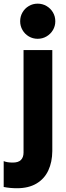

<svg xmlns="http://www.w3.org/2000/svg" viewBox="-55 -794 352 1030"><path d="M-35.2 209V70.3Q-17.1 78.1 13.7 78.1Q43.5 78.1 57.4 64Q71.3 49.8 71.3 24.4V-525.4H225.6V16.6Q225.1 75.2 204.3 120.1Q183.6 165 141.1 190.4Q98.6 215.8 36.1 215.8Q-1 215.8 -35.2 209ZM53.2 -679.7Q53.2 -706.1 65.7 -727.5Q78.1 -749 99.6 -761.7Q121.1 -774.4 147 -774.4Q172.9 -774.4 194.6 -761.7Q216.3 -749 229 -727.5Q241.7 -706.1 241.7 -679.7Q241.7 -654.3 229 -632.8Q216.3 -611.3 194.6 -598.6Q172.9 -585.9 147 -585.9Q121.1 -585.9 99.6 -598.6Q78.1 -611.3 65.7 -632.8Q53.2 -654.3 53.2 -679.7Z"/></svg>

Font: Reddit Sans Fudge ExtraBold
Style: Regular
Weight: 800
Designer: Stephen Hutchings
Foundry: Reddit
Version: Version 1.011